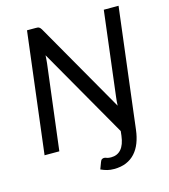

<svg xmlns="http://www.w3.org/2000/svg" viewBox="-128 -818 969 1099"><g transform="rotate(-15 356.0 -269.0)"><path d="M592.5 -24.5 590 -4.5Q585 36.5 572 70.2Q559 104 537.2 128.2Q515.5 152.5 484.2 165.8Q453 179 412 179Q389.5 179 371.8 174.5Q354 170 334 161L349 121Q353 109.5 359 106Q365 102.5 371.5 102.5Q378 102.5 386.8 106.2Q395.5 110 412 110Q449.5 110 472 84.2Q494.5 58.5 501 5.5L504 -21L200.5 -551.5Q200 -539.5 199 -527.5Q198 -515.5 197 -505.5L134.5 0H47L135 -717H186.5Q193 -717 197.8 -716.5Q202.5 -716 206 -714Q209.5 -712 212.5 -708.8Q215.5 -705.5 219 -700L524.5 -166Q525 -179 526 -191.5Q527 -204 528.5 -215L590 -717H677.5L603 -111Z"/></g></svg>

Font: Lato Medium
Style: Italic
Weight: 500
Italic angle: -7°
Designer: Lukasz Dziedzic
Foundry: tyPoland Lukasz Dziedzic
Version: Version 2.006; 2014-01-15